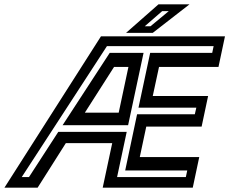

<svg xmlns="http://www.w3.org/2000/svg" viewBox="-80 -868 1066 888"><path d="M-59.5 0 387 -700H960.5L930.5 -558.5H655.5L626.5 -424H882.5L852.5 -282.5H596.5L566.5 -141.5H841.5L811.5 0H395L439 -206H224.5L94 0ZM20.5 -49H54L189.5 -258H506L461.5 -49H779.5L786 -79.5H499L554 -339.5H821L828 -370H560.5L614.5 -623.5H901.5L908 -654.5H414.5ZM209.5 -289 427.5 -623.5H584L512.5 -289ZM312.5 -347H469L514 -558.5H447.5ZM503 -716 653 -848H796.5L626.5 -716ZM589.5 -746.5H616L700.5 -816.5H670Z"/></svg>

Font: Tourney SemiBold
Style: Italic
Weight: 600
Italic angle: -12°
Version: Version 1.015